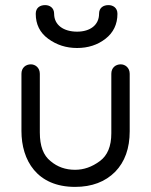

<svg xmlns="http://www.w3.org/2000/svg" viewBox="-20 -716 592 752"><path d="M282 -528C325 -528 362 -540 393 -564C424 -588 440 -621 440 -662C440 -686 422 -696 405 -696C385 -696 368 -686 368 -662C368 -618 333 -592 282 -592C229 -592 192 -618 192 -662C192 -686 174 -696 157 -696C137 -696 120 -686 120 -662C120 -621 136 -588 169 -564C202 -540 239 -528 282 -528ZM416 -194C416 -143 401 -107 371 -85C340 -62 308 -51 274 -51C237 -51 205 -62 178 -85C150 -107 136 -144 136 -197V-427C136 -451 118 -464 101 -464C81 -464 64 -451 64 -427V-203C64 -88 125 16 274 16C340 16 392 -4 431 -43C469 -82 488 -135 488 -202V-427C488 -451 470 -464 453 -464C433 -464 416 -451 416 -427Z"/></svg>

Font: Dongle Light
Style: Regular
Weight: 300
Designer: Yanghee Ryu
Foundry: Yanghee Ryu
Version: Version 2.000